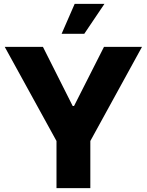

<svg xmlns="http://www.w3.org/2000/svg" viewBox="-20 -969 757 989"><path d="M4.4 -727.5H201.2L354.5 -422.9H361.3L515.6 -727.5H711.4L445.3 -242.7V0H271V-242.7ZM297.4 -794.9 364.7 -949.2H518.1L414.1 -794.9Z"/></svg>

Font: Inter Tight ExtraBold
Style: Regular
Weight: 800
Designer: Rasmus Andersson
Foundry: rsms
Version: Version 3.004; ttfautohint (v1.8.4.7-5d5b)